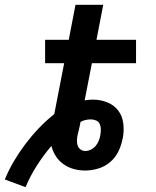

<svg xmlns="http://www.w3.org/2000/svg" viewBox="-75 -695 645 796"><path d="M31 81 -55 49Q-39 10 -17.5 -26.5Q4 -63 30 -97.5Q56 -132 86 -163.5Q116 -195 150 -222L191 -433H112V-530H210L238 -675H353L325 -530H489V-433H306L276 -279Q284 -280 292.5 -281Q301 -282 310 -282Q341 -282 369 -271Q397 -260 414.5 -237.5Q432 -215 436 -184Q440 -153 434 -122L433 -119Q428 -92 415.5 -66.5Q403 -41 381 -22.5Q359 -4 331.5 4Q304 12 278 12Q253 12 230 5.5Q207 -1 188 -14.5Q169 -28 156.5 -47.5Q144 -67 138 -90Q105 -51 77.5 -8Q50 35 31 81ZM278 -69Q290 -69 301.5 -74.5Q313 -80 321.5 -90Q330 -100 334.5 -111.5Q339 -123 341 -135Q343 -147 343 -159Q343 -171 338.5 -181Q334 -191 323.5 -195.5Q313 -200 301 -200Q290 -200 279.5 -197.5Q269 -195 259 -190L255 -170Q253 -160 250.5 -151Q248 -142 246 -132Q244 -121 244 -110Q244 -99 247.5 -90Q251 -81 259.5 -75Q268 -69 278 -69Z"/></svg>

Font: Lode
Style: Bold Italic
Weight: 700
Italic angle: -11°
Monospace: yes
Designer: Belleve Invis
Foundry: Belleve Invis
Version: Version 29.2.0; ttfautohint (v1.8.3)